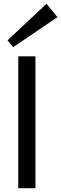

<svg xmlns="http://www.w3.org/2000/svg" viewBox="-20 -999 325 1019"><path d="M77 0V-700H168V0ZM50 -749 20 -785 227 -979 285 -908Z"/></svg>

Font: Zen Kaku Gothic Antique Medium
Style: Regular
Weight: 500
Designer: Yoshimichi Ohira
Foundry: Positype
Version: Version 1.002